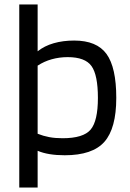

<svg xmlns="http://www.w3.org/2000/svg" viewBox="-20 -685 581 857"><path d="M148 152H66V-665H148V-456Q178 -480 219.5 -492Q261 -504 311 -504Q412 -504 455.5 -444Q499 -384 499 -248Q499 -112 446 -52Q393 8 269 8Q232 8 201.5 3Q171 -2 148 -12ZM417 -248Q417 -350 388.5 -390Q360 -430 282 -430Q245 -430 211 -420.5Q177 -411 148 -392V-88Q173 -78 199.5 -73Q226 -68 259 -68Q352 -68 384.5 -106.5Q417 -145 417 -248Z"/></svg>

Font: Blinker
Style: Regular
Weight: 400
Designer: Juergen Huber
Foundry: supertype
Version: Version 1.017;hotconv 1.0.117;makeotfexe 2.5.65602